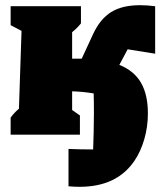

<svg xmlns="http://www.w3.org/2000/svg" viewBox="-20 -519 638 740"><path d="M21 0V-66Q38 -88 53 -100L63 -400L21 -422V-495H292V-429Q285 -420 277 -412Q269 -404 258 -395V-293Q269 -293 280 -293Q288 -293 295 -293L339 -388Q366 -446 408.5 -472.5Q451 -499 520 -499Q534 -499 548 -498Q562 -497 578 -495V-312L472 -329L440 -269Q497 -246 523.5 -200Q550 -154 550 -82Q550 -30 536 18Q522 66 498 101Q430 201 287 201Q276 201 265.5 200.5Q255 200 244 199V55Q268 56 291.5 56.5Q315 57 338 57H339Q340 29 341 -8.5Q342 -46 342 -83Q342 -128 341 -159Q298 -166 258 -167V-95L288 -74V0Z"/></svg>

Font: Piazzolla Black
Style: Regular
Weight: 900
Designer: Juan Pablo del Peral
Foundry: Huerta Tipografica
Version: Version 1.330